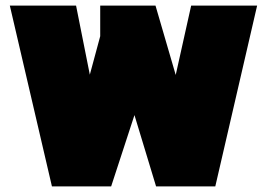

<svg xmlns="http://www.w3.org/2000/svg" viewBox="-20 -664 953 684"><path d="M165 0 15 -644H251L300 -398L337 -535V-644H534L606 -397L661 -644H896L747 0H536L459 -254L376 0Z"/></svg>

Font: Boz Display
Style: Regular
Weight: 900
Version: Version 2.000; ttfautohint (v1.8.3)